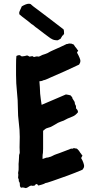

<svg xmlns="http://www.w3.org/2000/svg" viewBox="-20 -969 498 1011"><path d="M407.2 -136.7Q415 -124 418.9 -112.3Q422.9 -100.6 422.9 -95.7Q422.9 -88.9 420.4 -84.5Q418 -80.1 414.1 -75.2Q375 -58.6 336.4 -44.4Q297.9 -30.3 257.8 -16.6Q248 -13.7 238.8 -10.3Q229.5 -6.8 218.8 -4.9Q216.8 -2.9 211.9 -1Q207 1 200.7 2.9Q194.3 4.9 188.5 6.3Q182.6 7.8 180.7 7.8Q178.7 2.9 176.8 2Q174.8 1 172.9 0Q168 0 166.5 3.4Q165 6.8 160.2 8.8Q155.3 8.8 151.4 9.3Q147.5 9.8 144.5 7.8Q136.7 9.8 130.4 14.6Q124 19.5 116.2 21.5Q101.6 17.6 98.1 18.1Q94.7 18.6 90.8 19.5Q84 13.7 84.5 2.9Q85 -7.8 79.1 -14.6Q79.1 -27.3 77.1 -28.8Q75.2 -30.3 75.2 -32.2Q75.2 -39.1 76.2 -44.9Q77.1 -50.8 75.2 -57.6Q79.1 -74.2 78.1 -89.8Q77.1 -105.5 79.1 -121.1Q79.1 -126 79.6 -130.4Q80.1 -134.8 80.1 -139.6Q80.1 -154.3 82 -157.7Q84 -161.1 84 -166Q84 -172.9 83.5 -179.2Q83 -185.5 83 -193.4Q83 -207 83.5 -220.2Q84 -233.4 84 -248Q84 -285.2 79.1 -322.3Q74.2 -359.4 74.2 -396.5Q74.2 -441.4 69.3 -485.4Q64.5 -529.3 64.5 -574.2Q64.5 -582 64.5 -596.2Q64.5 -610.4 64.5 -625.5Q64.5 -640.6 64.9 -654.3Q65.4 -668 66.4 -673.8Q66.4 -674.8 72.3 -676.8Q78.1 -678.7 80.1 -678.7Q85 -678.7 87.9 -676.3Q90.8 -673.8 94.7 -671.9Q112.3 -673.8 115.7 -675.3Q119.1 -676.8 121.1 -676.8Q127 -676.8 130.4 -673.8Q133.8 -670.9 135.7 -670.9Q152.3 -674.8 153.8 -671.9Q155.3 -668.9 160.2 -668.9Q172.9 -672.9 175.8 -671.9Q178.7 -670.9 181.6 -670.9Q186.5 -670.9 192.4 -674.3Q198.2 -677.7 203.1 -679.7Q219.7 -684.6 230.5 -689.5Q245.1 -698.2 252.4 -701.2Q259.8 -704.1 267.6 -708Q284.2 -714.8 299.3 -722.2Q314.5 -729.5 331.1 -737.3Q334 -737.3 337.4 -737.8Q340.8 -738.3 342.8 -740.2Q345.7 -739.3 349.1 -739.3Q352.5 -739.3 355.5 -739.3Q365.2 -735.4 368.2 -734.4Q372.1 -728.5 375.5 -723.1Q378.9 -717.8 383.8 -712.9Q388.7 -704.1 391.6 -704.1Q391.6 -701.2 388.7 -697.8Q385.7 -694.3 385.7 -691.4Q393.6 -677.7 398.4 -666Q403.3 -654.3 403.3 -649.4Q403.3 -642.6 401.4 -638.2Q399.4 -633.8 396.5 -628.9Q359.4 -611.3 321.8 -594.2Q284.2 -577.1 245.1 -560.5Q235.4 -556.6 226.6 -552.2Q217.8 -547.9 207 -545.9Q205.1 -543.9 198.2 -542.5Q191.4 -541 187.5 -541Q189.5 -524.4 189.9 -508.3Q190.4 -492.2 191.4 -475.6Q192.4 -461.9 194.8 -446.8Q197.3 -431.6 199.2 -417Q231.4 -430.7 263.2 -444.3Q294.9 -458 327.1 -471.7Q333 -470.7 339.4 -469.7Q345.7 -468.8 351.6 -466.8Q353.5 -464.8 355.5 -461.9Q357.4 -459 360.4 -457Q359.4 -452.1 366.7 -442.4Q374 -432.6 374 -427.7Q374 -419.9 376 -418.5Q377.9 -417 379.9 -410.2Q380.9 -400.4 379.9 -399.4Q384.8 -394.5 387.7 -389.6Q390.6 -384.8 390.6 -377.9Q377 -361.3 363.3 -356Q349.6 -350.6 335.9 -344.7Q331.1 -342.8 325.7 -339.4Q320.3 -335.9 315.4 -334Q307.6 -331.1 300.3 -328.6Q293 -326.2 285.2 -322.3Q272.5 -315.4 259.3 -307.1Q246.1 -298.8 232.4 -295.9Q221.7 -293 218.3 -289.6Q214.8 -286.1 207 -280.3V-253.9V-205.1Q207 -195.3 207 -185.1Q207 -174.8 206.1 -164.1Q204.1 -154.3 204.1 -147.5V-131.8Q209 -133.8 213.9 -135.3Q218.8 -136.7 223.6 -138.7Q227.5 -139.6 231 -139.6Q234.4 -139.6 238.3 -141.6Q243.2 -142.6 246.1 -143.6Q249 -144.5 252.9 -146.5Q267.6 -154.3 275.4 -156.7Q283.2 -159.2 291 -162.1Q307.6 -168 323.2 -174.3Q338.9 -180.7 354.5 -186.5Q364.3 -184.6 368.2 -189.5Q373 -188.5 376.5 -187.5Q379.9 -186.5 384.8 -186.5Q396.5 -175.8 399.4 -169.9Q402.3 -164.1 407.2 -159.2Q412.1 -150.4 414.1 -150.4Q414.1 -148.4 411.1 -144Q408.2 -139.6 407.2 -136.7ZM142.6 -946.3Q154.3 -935.5 164.1 -928.7Q173.8 -921.9 182.6 -915Q216.8 -889.6 249 -864.7Q281.2 -839.8 314.5 -814.5Q316.4 -811.5 316.9 -803.2Q317.4 -794.9 317.4 -791Q311.5 -781.2 310.1 -781.7Q308.6 -782.2 307.6 -780.3Q304.7 -773.4 302.7 -771.5Q300.8 -769.5 299.8 -765.6Q295.9 -762.7 292 -761.2Q288.1 -759.8 284.2 -756.8Q262.7 -756.8 252.9 -763.7Q248 -765.6 237.8 -773.4Q227.5 -781.2 215.3 -790Q203.1 -798.8 192.4 -807.6Q181.6 -816.4 175.8 -820.3Q168 -825.2 161.1 -831.5Q154.3 -837.9 145.5 -842.8Q129.9 -856.4 113.8 -868.2Q97.7 -879.9 82 -893.6Q80.1 -902.3 82 -906.7Q84 -911.1 86.4 -917Q88.9 -922.9 91.3 -927.7Q93.8 -932.6 94.7 -935.5Q118.2 -949.2 130.9 -949.2Q137.7 -949.2 141.6 -947.3Z"/></svg>

Font: Caesar Dressing
Style: Regular
Weight: 400
Designer: Dathan Boardman
Foundry: Open Window
Version: Version 1.000